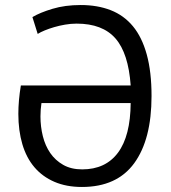

<svg xmlns="http://www.w3.org/2000/svg" viewBox="-20 -732 679 764"><path d="M145 -322Q143 -308 142 -295.5Q141 -283 141 -269Q141 -228 150.5 -190Q160 -152 180 -123Q200 -94 231.5 -76Q263 -58 307 -58Q400 -58 449.5 -124.5Q499 -191 500 -322ZM500 -392Q491 -520 439.5 -579Q388 -638 285 -638Q262 -638 239 -634Q216 -630 195.5 -624Q175 -618 158 -611Q141 -604 130 -597L109 -664Q139 -682 189 -697Q239 -712 301 -712Q368 -712 420.5 -691.5Q473 -671 509 -627.5Q545 -584 564 -515Q583 -446 583 -350Q583 -177 514 -82.5Q445 12 306 12Q244 12 196.5 -8.5Q149 -29 117 -66.5Q85 -104 69 -158Q53 -212 53 -279Q53 -305 55.5 -333.5Q58 -362 63 -392Z"/></svg>

Font: PT Sans
Style: Regular
Weight: 400
Version: Version 2.003W OFL; ttfautohint (v1.6)